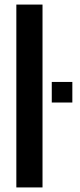

<svg xmlns="http://www.w3.org/2000/svg" viewBox="-20 -820 348 840"><path d="M51.5 0V-800H166V0ZM206.5 -371.5V-461.5H296.5V-371.5Z"/></svg>

Font: Big Shoulders Stencil Text
Style: Bold
Weight: 700
Designer: Patric King
Foundry: XO Type Co
Version: Version 1.000